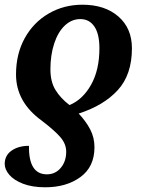

<svg xmlns="http://www.w3.org/2000/svg" viewBox="-22 -566 602 815"><path d="M538 -361Q538 -249 478 -183.5Q418 -118 312 -84Q343 -51 361 -16.5Q379 18 379 59Q379 142 319.5 185.5Q260 229 170 229Q115 229 76 214Q37 199 17.5 176Q-2 153 -2 130Q-2 94 27 73.5Q56 53 101 53Q99 174 177 174Q213 174 236 146.5Q259 119 259 78Q259 45 234.5 16.5Q210 -12 155 -54Q46 -133 46 -250Q46 -337 83 -404Q120 -471 184.5 -508.5Q249 -546 328 -546Q423 -546 480.5 -496Q538 -446 538 -361ZM192 -272Q192 -219 213.5 -184Q235 -149 273 -120Q329 -143 364.5 -206Q400 -269 400 -361Q400 -422 378.5 -453.5Q357 -485 319 -485Q282 -485 253 -457.5Q224 -430 208 -381Q192 -332 192 -272Z"/></svg>

Font: Noto Serif Narrow
Style: Bold Italic
Weight: 700
Width: 4
Italic angle: -12°
Designer: Monotype Design Team
Foundry: Monotype Imaging Inc.
Version: Version 1.001